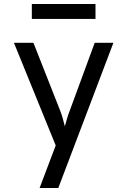

<svg xmlns="http://www.w3.org/2000/svg" viewBox="-20 -765 640 965"><path d="M179 180 260 -34 50 -550H148L282 -210Q289 -193 295.5 -169.5Q302 -146 306 -130Q310 -146 317 -169.5Q324 -193 331 -210L456 -550H550L273 180ZM140 -670V-745H460V-670Z"/></svg>

Font: NKDuy Mono
Style: Regular
Weight: 400
Monospace: yes
Designer: NKDuy
Foundry: NKDuy
Version: Version 2.251; ttfautohint (v1.8.4.7-5d5b)